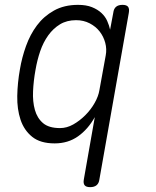

<svg xmlns="http://www.w3.org/2000/svg" viewBox="-20 -580 640 790"><path d="M484 -560Q501 -560 507 -552Q513 -544 510 -527L389 158Q387 174 377.5 182Q368 190 351 190Q334 190 328 182Q322 174 325 158L370 -98Q342 -48 301 -19Q260 10 205 10Q146 10 112.5 -17Q79 -44 64.5 -87.5Q50 -131 51 -185Q52 -239 62 -295Q70 -343 87 -390.5Q104 -438 132 -475.5Q160 -513 202 -536.5Q244 -560 301 -560Q335 -560 358.5 -550.5Q382 -541 397.5 -526.5Q413 -512 421 -494Q429 -476 433 -458L446 -527Q448 -544 457.5 -552Q467 -560 484 -560ZM293 -497Q255 -497 227 -480Q199 -463 178.5 -434.5Q158 -406 145.5 -369.5Q133 -333 126 -292Q118 -248 116 -205Q114 -162 123.5 -128Q133 -94 157 -73.5Q181 -53 227 -53Q255 -53 281.5 -68Q308 -83 331 -106Q354 -129 369.5 -156.5Q385 -184 389 -209L415 -352Q420 -378 413 -404Q406 -430 390 -450.5Q374 -471 349 -484Q324 -497 293 -497Z"/></svg>

Font: Maple Mono NL ExtraLight
Style: Italic
Weight: 275
Italic angle: -10°
Monospace: yes
Designer: subframe7536
Version: Version 7.000